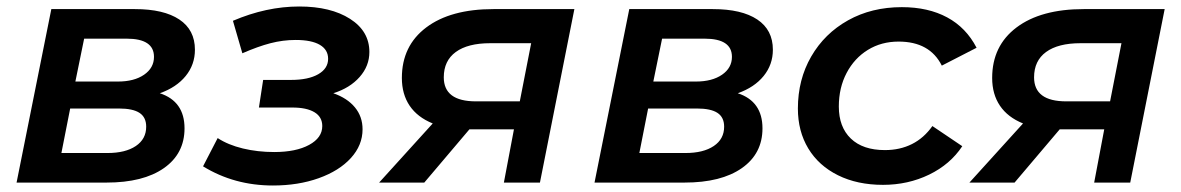

<svg xmlns="http://www.w3.org/2000/svg" viewBox="-20 -562 3636 591"><path d="M548 -167Q548 -89 484.5 -44.5Q421 0 308 0H31L138 -534H395Q484 -534 532 -502Q580 -470 580 -409Q580 -363 551.5 -328Q523 -293 472 -275Q548 -250 548 -167ZM212 -311H343Q393 -311 423.5 -332Q454 -353 454 -387Q454 -443 370 -443H239ZM430 -172Q430 -201 409.5 -214.5Q389 -228 346 -228H196L169 -91H311Q366 -91 398 -112.5Q430 -134 430 -172Z M1096 -164Q1096 -115 1060 -75.5Q1024 -36 961 -13.5Q898 9 820 9Q701 9 605 -50L650 -137Q682 -116 727.5 -105Q773 -94 824 -94Q891 -94 931.5 -116Q972 -138 972 -174Q972 -202 948 -216.5Q924 -231 880 -231H777L790 -316H876Q929 -316 959.5 -333.5Q990 -351 990 -381Q990 -409 964.5 -424Q939 -439 890 -439Q851 -439 812.5 -429Q774 -419 726 -398L697 -498Q800 -542 901 -542Q998 -542 1057.5 -504Q1117 -466 1117 -402Q1117 -359 1087 -325Q1057 -291 1006 -275Q1049 -260 1072.5 -231.5Q1096 -203 1096 -164Z M1748 -534 1642 0H1531L1562 -164H1425L1286 0H1147L1312 -182Q1265 -201 1241 -236.5Q1217 -272 1217 -322Q1217 -421 1292 -477.5Q1367 -534 1499 -534ZM1346 -324Q1346 -250 1445 -250H1580L1615 -429H1489Q1420 -429 1383 -402Q1346 -375 1346 -324Z M2327 -167Q2327 -89 2263.5 -44.5Q2200 0 2087 0H1810L1917 -534H2174Q2263 -534 2311 -502Q2359 -470 2359 -409Q2359 -363 2330.5 -328Q2302 -293 2251 -275Q2327 -250 2327 -167ZM1991 -311H2122Q2172 -311 2202.5 -332Q2233 -353 2233 -387Q2233 -443 2149 -443H2018ZM2209 -172Q2209 -201 2188.5 -214.5Q2168 -228 2125 -228H1975L1948 -91H2090Q2145 -91 2177 -112.5Q2209 -134 2209 -172Z M2436 -228Q2436 -317 2477 -388Q2518 -459 2590.5 -499.5Q2663 -540 2756 -540Q2837 -540 2895.5 -508.5Q2954 -477 2986 -415L2879 -360Q2842 -434 2746 -434Q2693 -434 2651.5 -408.5Q2610 -383 2586 -337.5Q2562 -292 2562 -234Q2562 -171 2599 -135.5Q2636 -100 2704 -100Q2750 -100 2787 -118.5Q2824 -137 2850 -174L2942 -112Q2905 -56 2840 -24.5Q2775 7 2698 7Q2619 7 2559.5 -22.5Q2500 -52 2468 -105Q2436 -158 2436 -228Z M3565 -534 3459 0H3348L3379 -164H3242L3103 0H2964L3129 -182Q3082 -201 3058 -236.5Q3034 -272 3034 -322Q3034 -421 3109 -477.5Q3184 -534 3316 -534ZM3163 -324Q3163 -250 3262 -250H3397L3432 -429H3306Q3237 -429 3200 -402Q3163 -375 3163 -324Z"/></svg>

Font: Montserrat Alternates SemiBold
Style: Italic
Weight: 600
Italic angle: -11.3°
Designer: Julieta Ulanovsky
Foundry: Julieta Ulanovsky
Version: Version 7.200